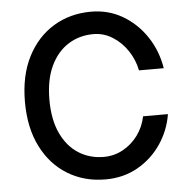

<svg xmlns="http://www.w3.org/2000/svg" viewBox="-53 -789 841 852"><g transform="rotate(-5 367.5 -363.5)"><path d="M683.2 -459.2H572.8Q563.9 -506 536.9 -546.7Q509.9 -587.4 470.5 -612.2Q431.1 -637.1 384.6 -637.1Q322.1 -637.1 272.4 -605.5Q222.7 -573.9 194.1 -513Q165.5 -452.1 165.5 -363.6Q165.5 -274.9 194.2 -213.8Q223 -152.7 272.5 -121.4Q322.1 -90.2 384.2 -90.2Q430.4 -90.2 469.8 -111.9Q509.2 -133.5 536.6 -170.8Q563.9 -208.1 573.2 -254.6H683.9Q672.2 -182.5 631.4 -122.3Q590.6 -62.1 527 -26.1Q463.4 9.9 383.5 9.9Q289.1 9.9 215.2 -35Q141.3 -79.9 98.9 -163.7Q56.5 -247.5 56.5 -363.6Q56.5 -480.1 99.1 -563.7Q141.7 -647.4 215.6 -692.3Q289.4 -737.2 383.5 -737.2Q460.6 -737.2 523.8 -700.1Q587 -663 628.9 -600Q670.8 -536.9 683.2 -459.2Z"/></g></svg>

Font: Inter Zeller Medium
Style: Regular
Weight: 500
Designer: Rasmus Andersson; Joe Bland
Foundry: zeller
Version: Version 3.015;git-dec3a8cb1